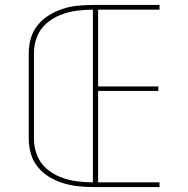

<svg xmlns="http://www.w3.org/2000/svg" viewBox="-20 -755 760 775"><path d="M355 0H624V-19H376V-388H619V-406H376V-716H624V-735H355Q324 -735 293.5 -732Q263 -729 234 -719.5Q205 -710 178.5 -694Q152 -678 132.5 -654Q113 -630 104.5 -600.5Q96 -571 96 -540V-195Q96 -165 104.5 -135Q113 -105 132.5 -81Q152 -57 178.5 -41Q205 -25 234 -16Q263 -7 293.5 -3.5Q324 0 355 0ZM355 -19Q321 -19 288 -23.5Q255 -28 223.5 -40.5Q192 -53 166.5 -75.5Q141 -98 129 -130Q117 -162 117 -195V-540Q117 -574 129 -605.5Q141 -637 166.5 -659.5Q192 -682 223.5 -694.5Q255 -707 288 -711.5Q321 -716 355 -716Z"/></svg>

Font: Iosevka Sparkle Thin
Style: Regular
Weight: 100
Designer: Belleve Invis
Foundry: Belleve Invis
Version: Version 4.5.0; ttfautohint (v1.8.3)